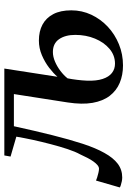

<svg xmlns="http://www.w3.org/2000/svg" viewBox="91 -687 574 864"><g transform="rotate(-90 378.0 -255.0)"><path d="M411 -479.5H242Q221 -383.5 201.5 -305.8Q182 -228 162.8 -169.2Q143.5 -110.5 122 -72.5Q100 -32.5 73.2 -12.2Q46.5 8 11 8Q3 8 -6.5 6Q-16 4 -23.8 1.5Q-31.5 -1 -33.5 -3L-2.5 -110Q1 -108 10.8 -105Q20.5 -102 32 -99.2Q43.5 -96.5 50.5 -96.5Q58.5 -96.5 66.8 -103.2Q75 -110 83.2 -121.5Q91.5 -133 99.5 -148.5Q107.5 -164 115 -180.5Q127.5 -203 139 -237.8Q150.5 -272.5 161.2 -313.5Q172 -354.5 180.8 -395Q189.5 -435.5 195 -468.5L105.5 -494.5L110.5 -522.5H501.5ZM515.5 11.5Q472.5 11.5 437.2 -3.2Q402 -18 378.8 -48.2Q355.5 -78.5 347.2 -125.5Q339 -172.5 349 -237.5L387.5 -484.5L426 -505L501.5 -522.5L464.5 -283.5Q480 -301.5 505 -320.8Q530 -340 561.5 -353.5Q593 -367 627.5 -367Q669 -367 699.2 -350.8Q729.5 -334.5 746.5 -302.2Q763.5 -270 763.5 -221Q763.5 -173.5 743.8 -131.2Q724 -89 689.8 -57Q655.5 -25 610.8 -6.8Q566 11.5 515.5 11.5ZM523.5 -24.5Q561 -24.5 590.2 -49.2Q619.5 -74 636.2 -114.5Q653 -155 653 -203.5Q653 -248 633.8 -276Q614.5 -304 576 -304Q555 -304 532.8 -294.5Q510.5 -285 490.8 -270Q471 -255 457.5 -238Q453.5 -218 450.8 -195.5Q448 -173 447 -150.5Q445.5 -108 454.8 -80Q464 -52 481.8 -38.2Q499.5 -24.5 523.5 -24.5Z"/></g></svg>

Font: Merriweather 96pt Medium
Style: Italic
Weight: 500
Italic angle: -7.8°
Version: Version 2.101